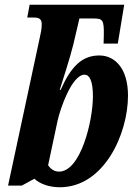

<svg xmlns="http://www.w3.org/2000/svg" viewBox="-20 -780 577 810"><path d="M232 10C419 10 520 -215 520 -377C520 -487 468 -546 399 -546C325 -546 279 -498 236 -401H232C250 -458 275 -535 289 -591L315 -702H375C413 -702 419 -696 418 -633L417 -596H477L504 -760H105L95 -706H122C147 -706 156 -699 156 -677C156 -658 152 -640 148 -622L14 3H72L125 -26C146 -6 185 10 232 10ZM229 -56C208 -56 193 -68 183 -83L223 -271C234 -321 283 -465 337 -465C357 -465 372 -440 372 -374C372 -269 320 -56 229 -56Z"/></svg>

Font: Noto Serif Condensed Extra
Style: Italic
Weight: 800
Width: 3
Italic angle: -12°
Designer: Monotype Design Team
Foundry: Monotype Imaging Inc.
Version: Version 1.901